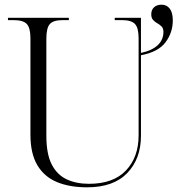

<svg xmlns="http://www.w3.org/2000/svg" viewBox="-20 -790 776 820"><path d="M352 10Q277 10 223 -12.5Q169 -35 139.5 -84.5Q110 -134 110 -215V-626Q110 -671 94.5 -687.5Q79 -704 39 -704H14V-714H274V-704H247Q208 -704 193 -687.5Q178 -671 178 -625V-210Q178 -133 200.5 -88.5Q223 -44 264 -24.5Q305 -5 360 -5Q464 -5 518 -62Q572 -119 572 -212V-626Q572 -671 556.5 -687.5Q541 -704 502 -704H470V-714H582V-564Q629 -574 653.5 -597Q678 -620 678 -654Q678 -669 670 -677Q662 -685 652 -690.5Q642 -696 634 -704.5Q626 -713 626 -729Q626 -748 638 -759Q650 -770 670 -770Q692 -770 705 -753Q718 -736 718 -703Q718 -651 687 -609.5Q656 -568 582 -554V-210Q582 -112 523.5 -51Q465 10 352 10Z"/></svg>

Font: Noto Serif Display Light
Style: Regular
Weight: 300
Designer: Monotype Design Team
Foundry: Monotype Imaging Inc.
Version: Version 2.009